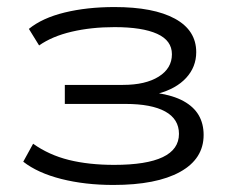

<svg xmlns="http://www.w3.org/2000/svg" viewBox="-20 -517 665 545"><path d="M302 8Q221 8 154 -9Q87 -26 46 -58L74 -109Q119 -77 175.5 -63Q232 -49 304 -49Q396 -49 442 -71Q488 -93 488 -137Q488 -179 449 -200.5Q410 -222 336 -222H164V-276H329Q393 -276 430.5 -299.5Q468 -323 468 -363Q468 -402 426 -421Q384 -440 305 -440Q239 -440 183.5 -427Q128 -414 91 -388L62 -435Q100 -466 163.5 -481.5Q227 -497 305 -497Q416 -497 476.5 -464Q537 -431 537 -369Q537 -327 508.5 -296Q480 -265 428 -251L426 -253Q472 -246 501 -230Q530 -214 544 -190Q558 -166 558 -134Q558 -66 491 -29Q424 8 302 8Z"/></svg>

Font: Nunito Sans 10pt Expanded Light
Style: Regular
Weight: 300
Width: 7
Designer: Vernon Adams
Foundry: Vernon Adams
Version: Version 3.101;gftools[0.9.27]